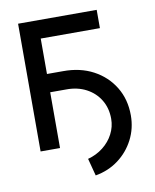

<svg xmlns="http://www.w3.org/2000/svg" viewBox="-79 -607 651 808"><g transform="rotate(-10 246.5 -203.0)"><path d="M86.9 -238.3V-316.4H205.1Q278.3 -316.9 334.2 -287.1Q390.1 -257.3 422.1 -204.8Q454.1 -152.3 454.1 -84Q454.1 -28.3 429.7 19Q405.3 66.4 362.8 98.1Q320.3 129.9 264.6 139.6L245.1 65.4Q281.7 55.7 310.1 33.4Q338.4 11.2 354.2 -19.3Q370.1 -49.8 370.1 -84Q370.1 -129.4 349.1 -164.3Q328.1 -199.2 290.8 -219Q253.4 -238.8 205.1 -238.3ZM389.6 -545.9V-467.8H136.7V0H53.7V-545.9Z"/></g></svg>

Font: Inter Tight
Style: Regular
Weight: 400
Designer: Rasmus Andersson
Foundry: rsms
Version: Version 3.002